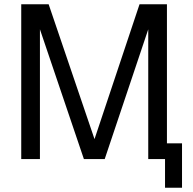

<svg xmlns="http://www.w3.org/2000/svg" viewBox="-20 -749 909 904"><path d="M473 0H375L168 -611V0H80V-729H209L425 -94L637 -729H766V-74H837V135H757V0H678V-611Z"/></svg>

Font: ColatingCofangSans
Style: Regular
Weight: 400
Foundry: GNU
Version: Version 412.227;June 27, 2022;FontCreator 11.0.0.2412 32-bit